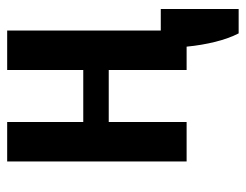

<svg xmlns="http://www.w3.org/2000/svg" viewBox="-95 -445 685 535"><g transform="rotate(-90 247.5 -177.5)"><path d="M65 0V-500H175V-288H320V-500H430V0H320V-217H175V0ZM422 145Q408 118 398.5 80Q389 42 385 0H320V-72H490V145Z"/></g></svg>

Font: Cuprum SemiBold
Style: Regular
Weight: 600
Designer: Jovanny Lemonad
Foundry: Jovanny Lemonad
Version: Version 3.000